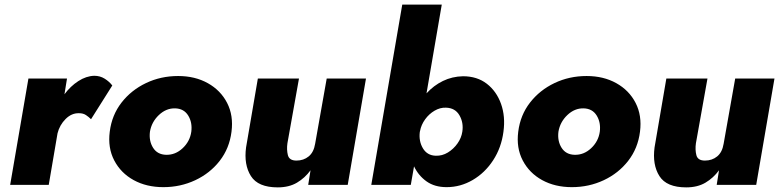

<svg xmlns="http://www.w3.org/2000/svg" viewBox="-20 -800 3372 831"><path d="M374 -284Q364 -294 352 -302Q340 -310 322 -310Q290 -311 264 -285Q238 -259 229 -223L191 0H24L103 -460H270L259 -392Q285 -427 319 -449Q353 -471 388 -472Q413 -472 433 -459.5Q453 -447 466 -430Z M455 -230Q464 -302 506 -356Q548 -410 612 -440.5Q676 -471 751 -471Q824 -471 879.5 -440Q935 -409 963 -354.5Q991 -300 982 -230Q973 -158 931 -104Q889 -50 825 -20Q761 10 687 10Q614 10 558.5 -20.5Q503 -51 474.5 -105.5Q446 -160 455 -230ZM629 -230Q624 -190 642.5 -160.5Q661 -131 699 -130Q739 -129 770.5 -158.5Q802 -188 808 -230Q813 -270 794.5 -300Q776 -330 738 -331Q699 -332 667.5 -302Q636 -272 629 -230Z M1224 -180Q1220 -152 1226 -128.5Q1232 -105 1263 -105Q1294 -105 1316 -123Q1338 -141 1344 -178L1394 -460H1564L1485 0H1314L1324 -63Q1300 -30 1265.5 -9.5Q1231 11 1182 11Q1097 11 1066 -38Q1035 -87 1045 -162L1096 -460H1274Z M2159 -230Q2150 -161 2114.5 -106.5Q2079 -52 2026 -21Q1973 10 1913 10Q1861 10 1826 -15Q1791 -40 1772 -80L1758 0H1587L1721 -780H1892L1826 -396Q1857 -430 1897 -449.5Q1937 -469 1984 -470Q2045 -470 2087 -437.5Q2129 -405 2148.5 -350.5Q2168 -296 2159 -230ZM1981 -230Q1987 -269 1968.5 -301Q1950 -333 1910 -334Q1885 -335 1861 -321Q1837 -307 1820 -283.5Q1803 -260 1798 -233L1797 -229Q1792 -189 1810.5 -158Q1829 -127 1866 -126Q1894 -125 1918.5 -140Q1943 -155 1960 -179Q1977 -203 1981 -230Z M2223 -230Q2232 -302 2274 -356Q2316 -410 2380 -440.5Q2444 -471 2519 -471Q2592 -471 2647.5 -440Q2703 -409 2731 -354.5Q2759 -300 2750 -230Q2741 -158 2699 -104Q2657 -50 2593 -20Q2529 10 2455 10Q2382 10 2326.5 -20.5Q2271 -51 2242.5 -105.5Q2214 -160 2223 -230ZM2397 -230Q2392 -190 2410.5 -160.5Q2429 -131 2467 -130Q2507 -129 2538.5 -158.5Q2570 -188 2576 -230Q2581 -270 2562.5 -300Q2544 -330 2506 -331Q2467 -332 2435.5 -302Q2404 -272 2397 -230Z M2992 -180Q2988 -152 2994 -128.5Q3000 -105 3031 -105Q3062 -105 3084 -123Q3106 -141 3112 -178L3162 -460H3332L3253 0H3082L3092 -63Q3068 -30 3033.5 -9.5Q2999 11 2950 11Q2865 11 2834 -38Q2803 -87 2813 -162L2864 -460H3042Z"/></svg>

Font: Jost* Heavy
Style: Italic
Weight: 800
Italic angle: -10°
Version: Version 3.7